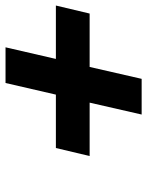

<svg xmlns="http://www.w3.org/2000/svg" viewBox="61 -697 532 694"><g transform="rotate(-90 327.0 -350.0)"><path d="M260 -104 303 -292H110L139 -414H332L374 -596H503L461 -414H654L625 -292H432L389 -104Z"/></g></svg>

Font: Passageway
Style: BdIt
Weight: 700
Foundry: Ascender Corporation
Version: Version 1.11